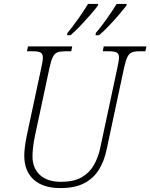

<svg xmlns="http://www.w3.org/2000/svg" viewBox="-20 -951 768 981"><path d="M288 10Q200 10 152 -33.5Q104 -77 104 -156Q104 -175 107.5 -203Q111 -231 117 -259L191 -605Q199 -640 199 -657Q199 -677 186.5 -683Q174 -689 148 -689H118L123 -714H349L344 -689H312Q288 -689 273.5 -683.5Q259 -678 250 -660Q241 -642 233 -605L159 -259Q152 -226 149 -198.5Q146 -171 146 -153Q146 -92 184 -57Q222 -22 292 -22Q357 -22 397 -45Q437 -68 459 -106.5Q481 -145 491 -190L580 -606Q583 -622 585.5 -635Q588 -648 588 -657Q588 -677 575.5 -683Q563 -689 538 -689H505L510 -714H728L723 -689H692Q668 -689 654 -683.5Q640 -678 631 -660Q622 -642 614 -605L525 -188Q513 -129 485.5 -84.5Q458 -40 410.5 -15Q363 10 288 10ZM470 -783Q496 -813 525 -854Q554 -895 576 -931H627L626 -922Q611 -903 587 -875Q563 -847 536 -818.5Q509 -790 486 -771H468ZM325 -783Q350 -813 379 -854Q408 -895 430 -931H482L480 -922Q466 -903 441.5 -875Q417 -847 390 -818.5Q363 -790 340 -771H322Z"/></svg>

Font: Noto Serif SemiCondensed ExtraLight
Style: Italic
Weight: 200
Width: 4
Italic angle: -12°
Designer: Monotype Design Team
Foundry: Monotype Imaging Inc.
Version: Version 2.013